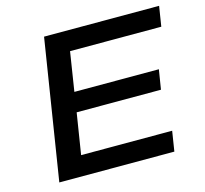

<svg xmlns="http://www.w3.org/2000/svg" viewBox="-102 -820 996 935"><g transform="rotate(-15 396.0 -352.5)"><path d="M85 0 197 -705H777L761 -604H301L270 -407H696L680 -308H255L222 -101H681L665 0Z"/></g></svg>

Font: Nunito Sans 7pt Expanded SemiBold
Style: Italic
Weight: 600
Width: 7
Italic angle: -9°
Designer: Vernon Adams
Foundry: Vernon Adams
Version: Version 3.101;gftools[0.9.27]